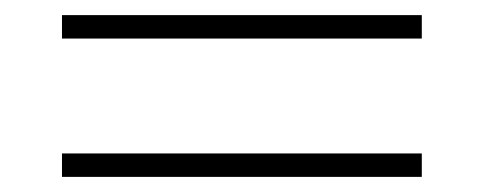

<svg xmlns="http://www.w3.org/2000/svg" viewBox="-20 -433 640 254"><path d="M62 -382V-413H538V-382ZM62 -199V-230H538V-199Z"/></svg>

Font: IBM Plex Mono ExtraLight
Style: Regular
Weight: 200
Monospace: yes
Designer: Mike Abbink, Paul van der Laan, Pieter van Rosmalen
Foundry: Bold Monday
Version: Version 2.3